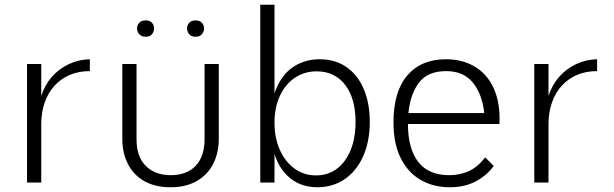

<svg xmlns="http://www.w3.org/2000/svg" viewBox="-20 -770 2590 810"><path d="M94 -500H154V-365Q169 -412 199 -446Q229 -480 270.5 -499.5Q312 -519 359 -520V-470Q312 -470 274.5 -454Q237 -438 210 -408.5Q183 -379 168.5 -337.5Q154 -296 154 -246V0H94Z M556 -500V-183Q556 -108 595.5 -69.5Q635 -31 700 -31Q768 -31 805.5 -70.5Q843 -110 843 -183V-500H903V-185Q903 -125 879.5 -79Q856 -33 810.5 -6.5Q765 20 699 20Q635 20 589.5 -5.5Q544 -31 520 -77.5Q496 -124 496 -185V-500ZM558 -650Q558 -663 567 -673.5Q576 -684 595 -684Q613 -684 621.5 -673.5Q630 -663 630 -650Q630 -637 621.5 -626Q613 -615 595 -615Q583 -615 574.5 -620Q566 -625 562 -633.5Q558 -642 558 -650ZM769 -650Q769 -663 778 -673.5Q787 -684 805 -684Q823 -684 832 -673.5Q841 -663 841 -650Q841 -637 832 -626Q823 -615 805 -615Q793 -615 785 -620Q777 -625 773 -633.5Q769 -642 769 -650Z M1078 -750H1138V0H1078ZM1319 20Q1228 20 1174.5 -48.5Q1121 -117 1121 -248Q1121 -343 1148.5 -403Q1176 -463 1223 -491.5Q1270 -520 1328 -520Q1395 -520 1442.5 -486.5Q1490 -453 1515 -393.5Q1540 -334 1540 -256Q1540 -173 1512 -110.5Q1484 -48 1434 -14Q1384 20 1319 20ZM1313 -30Q1389 -30 1434.5 -92Q1480 -154 1480 -256Q1480 -355 1436 -412Q1392 -469 1316 -469Q1264 -469 1223.5 -441.5Q1183 -414 1160.5 -365Q1138 -316 1138 -252Q1138 -189 1160 -139Q1182 -89 1221.5 -59.5Q1261 -30 1313 -30Z M1877 20Q1809 20 1755.5 -10.5Q1702 -41 1671 -102Q1640 -163 1640 -254Q1640 -384 1698.5 -452Q1757 -520 1861 -520Q1932 -520 1984.5 -488Q2037 -456 2064 -395Q2091 -334 2087 -247H1701Q1701 -144 1744 -87.5Q1787 -31 1876 -31Q1919 -31 1956.5 -47.5Q1994 -64 2027 -106L2063 -70Q2034 -30 1987.5 -5Q1941 20 1877 20ZM1703 -293H2023Q2014 -374 1974.5 -422Q1935 -470 1862 -470Q1785 -470 1748 -422Q1711 -374 1703 -293Z M2234 -500H2294V-365Q2309 -412 2339 -446Q2369 -480 2410.5 -499.5Q2452 -519 2499 -520V-470Q2452 -470 2414.5 -454Q2377 -438 2350 -408.5Q2323 -379 2308.5 -337.5Q2294 -296 2294 -246V0H2234Z"/></svg>

Font: Moderustic Light
Style: Regular
Weight: 300
Designer: Tural Alisoy
Foundry: TAFT Foundry
Version: Version 2.120